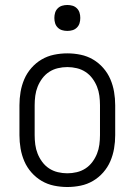

<svg xmlns="http://www.w3.org/2000/svg" viewBox="-20 -742 540 770"><path d="M250 8Q223 8 196.5 2.5Q170 -3 147 -16.5Q124 -30 106 -50.5Q88 -71 77.5 -95.5Q67 -120 62.5 -146.5Q58 -173 58 -200V-320Q58 -347 62.5 -373.5Q67 -400 77.5 -424.5Q88 -449 106 -469.5Q124 -490 147 -503.5Q170 -517 196.5 -522.5Q223 -528 250 -528Q277 -528 303.5 -522.5Q330 -517 353 -503.5Q376 -490 394 -469.5Q412 -449 422.5 -424.5Q433 -400 437.5 -373.5Q442 -347 442 -320V-200Q442 -173 437.5 -146.5Q433 -120 422.5 -95.5Q412 -71 394 -50.5Q376 -30 353 -16.5Q330 -3 303.5 2.5Q277 8 250 8ZM250 -47Q269 -47 288 -51.5Q307 -56 323 -66.5Q339 -77 350.5 -92.5Q362 -108 369 -125.5Q376 -143 378.5 -162Q381 -181 381 -200V-320Q381 -339 378.5 -358Q376 -377 369 -394.5Q362 -412 350.5 -427.5Q339 -443 323 -453.5Q307 -464 288 -468.5Q269 -473 250 -473Q231 -473 212 -468.5Q193 -464 177 -453.5Q161 -443 149.5 -427.5Q138 -412 131 -394.5Q124 -377 121.5 -358Q119 -339 119 -320V-200Q119 -181 121.5 -162Q124 -143 131 -125.5Q138 -108 149.5 -92.5Q161 -77 177 -66.5Q193 -56 212 -51.5Q231 -47 250 -47ZM250 -618Q239 -618 229 -621Q219 -624 211.5 -631.5Q204 -639 201 -649Q198 -659 198 -670Q198 -681 201 -691Q204 -701 211.5 -708.5Q219 -716 229 -719Q239 -722 250 -722Q261 -722 271 -719Q281 -716 288.5 -708.5Q296 -701 299 -691Q302 -681 302 -670Q302 -659 299 -649Q296 -639 288.5 -631.5Q281 -624 271 -621Q261 -618 250 -618Z"/></svg>

Font: Iosevka SS18 Light
Style: Regular
Weight: 300
Monospace: yes
Designer: Belleve Invis
Foundry: Belleve Invis
Version: Version 25.1.1; ttfautohint (v1.8.4)